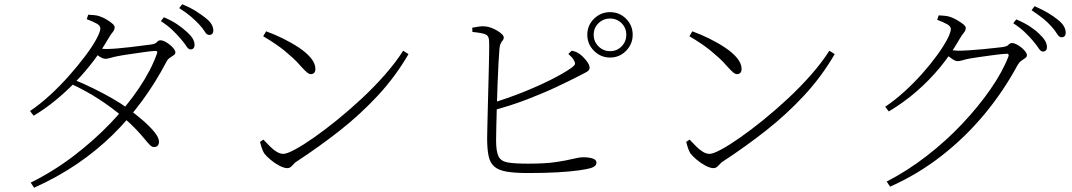

<svg xmlns="http://www.w3.org/2000/svg" viewBox="-20 -821 5030 901"><path d="M874 -589Q864 -589 854 -605Q844 -621 827 -640Q811 -659 789 -680Q767 -701 735 -722L749 -740Q787 -724 813 -706Q839 -688 856 -672Q876 -654 884.5 -639.5Q893 -625 893 -610Q893 -600 888 -594.5Q883 -589 874 -589ZM124 36Q231 -17 326 -89.5Q421 -162 499 -243.5Q577 -325 633 -408.5Q689 -492 716 -568Q723 -584 706 -582Q687 -581 652.5 -576Q618 -571 583.5 -566Q549 -561 530 -557Q514 -554 499 -549.5Q484 -545 475 -545Q464 -545 448 -555Q432 -565 416 -578L430 -597Q445 -594 456.5 -592.5Q468 -591 477 -591Q497 -591 528.5 -593.5Q560 -596 593 -600Q626 -604 652 -607.5Q678 -611 688 -612Q710 -615 716.5 -623.5Q723 -632 734 -632Q742 -632 754 -626Q766 -620 777 -611Q788 -602 795.5 -592.5Q803 -583 803 -575Q803 -567 794.5 -561.5Q786 -556 776 -549Q766 -542 760 -529Q710 -434 647.5 -348.5Q585 -263 508.5 -188Q432 -113 340.5 -51Q249 11 140 60ZM702 -131Q693 -131 683 -141Q673 -151 658 -169.5Q643 -188 619 -213.5Q595 -239 558 -271Q508 -314 446 -354.5Q384 -395 312 -428L325 -448Q374 -428 420.5 -405Q467 -382 508 -358.5Q549 -335 580 -312Q617 -285 650.5 -256Q684 -227 705 -201Q726 -175 726 -156Q726 -144 720 -137.5Q714 -131 702 -131ZM121 -300Q167 -331 214 -374Q261 -417 303.5 -465Q346 -513 379.5 -557.5Q413 -602 432 -637Q451 -672 451 -688Q451 -701 432.5 -711Q414 -721 387 -731L394 -752Q407 -751 421.5 -750Q436 -749 449 -744Q464 -739 480 -729.5Q496 -720 507 -710.5Q518 -701 518 -693Q518 -681 509 -670.5Q500 -660 489 -641Q458 -587 419 -535.5Q380 -484 334.5 -437Q289 -390 239.5 -349.5Q190 -309 138 -278ZM962 -657Q950 -657 941 -672.5Q932 -688 914 -707Q896 -726 875 -744Q854 -762 821 -783L835 -801Q872 -786 898 -769.5Q924 -753 942 -739Q963 -723 972 -708Q981 -693 981 -678Q981 -668 976 -662.5Q971 -657 962 -657Z M1328 -32Q1313 -32 1291 -43.5Q1269 -55 1249.5 -71.5Q1230 -88 1220 -101Q1213 -112 1207.5 -129.5Q1202 -147 1200 -155L1216 -166Q1233 -148 1248.5 -132.5Q1264 -117 1279.5 -108Q1295 -99 1310 -99Q1326 -99 1363.5 -119Q1401 -139 1452.5 -175Q1504 -211 1562 -258Q1620 -305 1678 -359Q1736 -413 1786.5 -470.5Q1837 -528 1872 -583L1897 -567Q1836 -462 1754 -373.5Q1672 -285 1575.5 -209Q1479 -133 1372 -63Q1365 -59 1358.5 -51.5Q1352 -44 1345 -38Q1338 -32 1328 -32ZM1438 -473Q1431 -473 1421.5 -480.5Q1412 -488 1392 -510Q1374 -531 1355.5 -548Q1337 -565 1317 -581.5Q1297 -598 1272 -615Q1247 -632 1215 -651L1229 -674Q1268 -660 1308.5 -640Q1349 -620 1383.5 -597Q1418 -574 1439 -548.5Q1460 -523 1460 -498Q1460 -485 1454 -479Q1448 -473 1438 -473Z M2843 -551Q2799 -551 2767.5 -582.5Q2736 -614 2736 -658Q2736 -702 2767.5 -733Q2799 -764 2843 -764Q2887 -764 2918 -733Q2949 -702 2949 -658Q2949 -614 2918 -582.5Q2887 -551 2843 -551ZM2457 -9Q2396 -9 2358 -15.5Q2320 -22 2300 -39Q2280 -56 2273 -88.5Q2266 -121 2266 -172Q2266 -189 2267 -225.5Q2268 -262 2269 -309Q2270 -356 2271.5 -407Q2273 -458 2274 -504Q2275 -550 2275.5 -584Q2276 -618 2275 -631Q2274 -654 2256.5 -660.5Q2239 -667 2197 -671L2196 -691Q2213 -694 2228.5 -696.5Q2244 -699 2258 -697Q2271 -696 2285.5 -690.5Q2300 -685 2313.5 -677Q2327 -669 2335.5 -660.5Q2344 -652 2344 -645Q2344 -637 2339.5 -632Q2335 -627 2330.5 -619Q2326 -611 2324 -595Q2322 -573 2319.5 -528.5Q2317 -484 2315 -429.5Q2313 -375 2311.5 -321Q2310 -267 2309 -224.5Q2308 -182 2308 -162Q2308 -110 2319.5 -87Q2331 -64 2363.5 -58.5Q2396 -53 2458 -53Q2540 -53 2589.5 -60.5Q2639 -68 2668.5 -75.5Q2698 -83 2718 -83Q2744 -83 2761.5 -77Q2779 -71 2779 -58Q2779 -48 2771.5 -42Q2764 -36 2752 -32Q2734 -27 2696 -21.5Q2658 -16 2598.5 -12.5Q2539 -9 2457 -9ZM2281 -335Q2358 -358 2432 -387.5Q2506 -417 2566.5 -447.5Q2627 -478 2662 -503Q2676 -513 2678 -520Q2680 -527 2673 -538Q2669 -546 2662 -553.5Q2655 -561 2647 -568L2663 -583Q2673 -581 2681 -578Q2689 -575 2695 -571Q2711 -561 2729 -539.5Q2747 -518 2747 -503Q2747 -490 2729.5 -481.5Q2712 -473 2684 -458Q2651 -441 2590.5 -412.5Q2530 -384 2452 -354Q2374 -324 2286 -301ZM2843 -581Q2875 -581 2897 -603.5Q2919 -626 2919 -658Q2919 -690 2897 -712Q2875 -734 2843 -734Q2811 -734 2788.5 -712Q2766 -690 2766 -658Q2766 -626 2788.5 -603.5Q2811 -581 2843 -581Z M3328 -32Q3313 -32 3291 -43.5Q3269 -55 3249.5 -71.5Q3230 -88 3220 -101Q3213 -112 3207.5 -129.5Q3202 -147 3200 -155L3216 -166Q3233 -148 3248.5 -132.5Q3264 -117 3279.5 -108Q3295 -99 3310 -99Q3326 -99 3363.5 -119Q3401 -139 3452.5 -175Q3504 -211 3562 -258Q3620 -305 3678 -359Q3736 -413 3786.5 -470.5Q3837 -528 3872 -583L3897 -567Q3836 -462 3754 -373.5Q3672 -285 3575.5 -209Q3479 -133 3372 -63Q3365 -59 3358.5 -51.5Q3352 -44 3345 -38Q3338 -32 3328 -32ZM3438 -473Q3431 -473 3421.5 -480.5Q3412 -488 3392 -510Q3374 -531 3355.5 -548Q3337 -565 3317 -581.5Q3297 -598 3272 -615Q3247 -632 3215 -651L3229 -674Q3268 -660 3308.5 -640Q3349 -620 3383.5 -597Q3418 -574 3439 -548.5Q3460 -523 3460 -498Q3460 -485 3454 -479Q3448 -473 3438 -473Z M4874 -579Q4864 -579 4854 -594.5Q4844 -610 4827 -630Q4811 -649 4789 -670Q4767 -691 4735 -712L4749 -730Q4787 -714 4813.5 -696.5Q4840 -679 4856 -663Q4876 -644 4884.5 -629.5Q4893 -615 4893 -600Q4893 -590 4888 -584.5Q4883 -579 4874 -579ZM4141 31Q4238 -19 4328.5 -89Q4419 -159 4495 -239.5Q4571 -320 4627.5 -401.5Q4684 -483 4712 -555Q4717 -569 4705 -569Q4697 -569 4674.5 -566.5Q4652 -564 4623.5 -560Q4595 -556 4569.5 -552.5Q4544 -549 4529 -546Q4513 -543 4498 -538.5Q4483 -534 4474 -534Q4463 -534 4448 -544.5Q4433 -555 4416 -568L4430 -588Q4445 -586 4456.5 -584.5Q4468 -583 4477 -583Q4497 -583 4528 -585Q4559 -587 4591 -590Q4623 -593 4648.5 -596Q4674 -599 4684 -600Q4706 -603 4712.5 -611Q4719 -619 4730 -619Q4738 -619 4750 -613Q4762 -607 4773 -598Q4784 -589 4791.5 -579.5Q4799 -570 4799 -562Q4799 -554 4791 -548.5Q4783 -543 4773 -536Q4763 -529 4756 -517Q4690 -394 4600.5 -286Q4511 -178 4400 -91Q4289 -4 4157 55ZM4134 -320Q4180 -351 4225 -392Q4270 -433 4309 -477Q4348 -521 4378 -562.5Q4408 -604 4425 -636.5Q4442 -669 4442 -685Q4442 -698 4423.5 -708Q4405 -718 4378 -728L4385 -749Q4398 -748 4412.5 -747Q4427 -746 4441 -741Q4455 -736 4471.5 -726.5Q4488 -717 4500 -707.5Q4512 -698 4512 -690Q4512 -678 4503 -667.5Q4494 -657 4483 -638Q4442 -566 4391 -504.5Q4340 -443 4280.5 -391.5Q4221 -340 4151 -298ZM4962 -646Q4950 -646 4940.5 -662Q4931 -678 4914 -697Q4896 -717 4875 -734Q4854 -751 4821 -773L4835 -792Q4872 -776 4898.5 -760Q4925 -744 4942 -730Q4963 -714 4972 -698.5Q4981 -683 4981 -668Q4981 -657 4976 -651.5Q4971 -646 4962 -646Z"/></svg>

Font: Noto Serif JP ExtraLight
Style: Regular
Weight: 200
Designer: Ryoko NISHIZUKA  (kana & ideographs); Frank Grießhammer (Latin, Greek & Cyrillic); Wenlong ZHANG  (bopomofo); Sandoll Co
Foundry: Adobe
Version: Version 2.002-H1;hotconv 1.1.0;makeotfexe 2.6.0